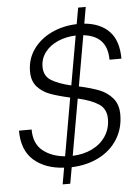

<svg xmlns="http://www.w3.org/2000/svg" viewBox="-62 -911 765 1058"><g transform="rotate(-5 320.0 -381.5)"><path d="M377 -430Q445 -415 488.5 -398Q532 -381 561.5 -346.5Q591 -312 591 -256Q591 -179 553.5 -119.5Q516 -60 449.5 -26.5Q383 7 299 10L283 100H241L257 9Q152 3 89.5 -52.5Q27 -108 27 -216H97Q97 -138 145 -99Q193 -60 268 -53L324 -373Q257 -388 215 -403.5Q173 -419 144.5 -450.5Q116 -482 116 -535Q116 -604 154 -657.5Q192 -711 256 -741Q320 -771 395 -773L411 -863H453L437 -772Q526 -764 575 -712.5Q624 -661 624 -562H558Q558 -694 426 -709ZM336 -439 384 -711Q330 -709 285 -689.5Q240 -670 213.5 -635Q187 -600 187 -555Q187 -505 225 -480.5Q263 -456 336 -439ZM310 -52Q370 -54 418 -77.5Q466 -101 493.5 -142.5Q521 -184 521 -238Q521 -293 480.5 -320Q440 -347 365 -364Z"/></g></svg>

Font: Open Sauce One Light Italic
Style: Regular
Weight: 300
Italic angle: -10°
Designer: Alfredo Marco Pradil
Foundry: Creative Sauce Fz LLC
Version: Version 1.477